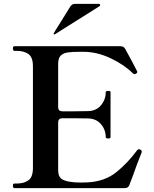

<svg xmlns="http://www.w3.org/2000/svg" viewBox="-20 -977 798 997"><path d="M716 -189Q716 -185 714 -181Q712 -177 711 -174Q689 -119 670 -64Q664 -50 660 -38Q656 -26 652 -17Q646 0 628 0H55Q47 0 47 -13Q47 -24 55 -24H67Q105 -24 128 -41Q151 -58 151 -105V-633Q151 -680 127.5 -696.5Q104 -713 67 -713H55Q47 -713 47 -726Q47 -737 55 -737H605Q623 -737 630 -723Q667 -657 692 -607L693 -603Q693 -599 686 -594Q682 -592 679 -592Q674 -592 670 -596Q628 -639 556.5 -673.5Q485 -708 413 -708H394Q353 -708 330.5 -704.5Q308 -701 295 -688Q282 -675 282 -646V-420Q282 -410 287.5 -404.5Q293 -399 303 -399H363Q418 -399 437 -400Q480 -401 504.5 -430.5Q529 -460 529 -498Q529 -505 542 -505Q549 -505 551.5 -503.5Q554 -502 554 -498V-265Q554 -261 551.5 -259.5Q549 -258 542 -258Q529 -258 529 -265Q529 -303 504.5 -332Q480 -361 437 -362Q418 -363 363 -363H303Q293 -363 287.5 -357.5Q282 -352 282 -342V-93Q282 -58 303.5 -45.5Q325 -33 371 -30Q381 -29 402 -29Q423 -29 436 -30Q524 -35 583.5 -82.5Q643 -130 693 -198Q696 -202 701 -202Q705 -202 709 -200Q716 -197 716 -189ZM497 -945Q500 -947 500 -950Q500 -957 493 -957H370Q354 -957 345 -943L266 -816Q259 -803 259 -803L258 -801Q258 -800 259 -799Q260 -798 262 -798L265 -799Z"/></svg>

Font: Shippori Mincho B1
Style: Bold
Weight: 700
Designer: FONTDASU
Foundry: FONTDASU / Google Inc. / but / Adobe
Version: Version 3.110; ttfautohint (v1.8.3)